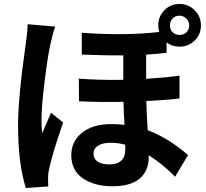

<svg xmlns="http://www.w3.org/2000/svg" viewBox="-20 -889 1040 967"><path d="M119 -767 258 -755Q248 -730 234 -667Q221 -611 205 -482Q189 -353 189 -284Q189 -243 193 -218Q200 -237 237 -321L298 -272Q245 -120 227 -37Q222 -14 222 9Q222 36 223 50L110 58Q71 -68 71 -257Q71 -401 110 -670Q119 -731 119 -767ZM884 -810Q863 -810 849.5 -796Q836 -782 836 -761Q836 -740 849.5 -726.5Q863 -713 884 -713Q905 -713 919 -726.5Q933 -740 933 -761Q933 -781 918.5 -795.5Q904 -810 884 -810ZM611 -137V-160Q575 -170 538 -170Q497 -170 474 -155.5Q451 -141 451 -116Q451 -89 472 -75Q493 -61 530 -61Q611 -61 611 -137ZM819 -675V-623Q768 -617 716 -614V-492Q813 -498 884 -508V-393Q818 -385 717 -380Q718 -321 724 -233Q827 -195 927 -108L862 1Q798 -64 729 -107V-98Q729 -29 684 10Q639 49 546 49Q455 49 397 9Q339 -31 339 -108Q339 -176 392.5 -220Q446 -264 542 -264Q579 -264 607 -260Q603 -331 602 -376Q470 -374 378 -379L377 -493Q476 -485 601 -487V-610Q528 -609 392 -614V-724Q610 -708 782 -728Q777 -746 777 -761Q777 -806 808 -837.5Q839 -869 884 -869Q929 -869 960.5 -837.5Q992 -806 992 -761Q992 -716 960.5 -685Q929 -654 884 -654Q848 -654 819 -675Z"/></svg>

Font: Noto Sans Korean Bold
Style: Bold
Weight: 700
Designer: Ryoko NISHIZUKA  (kana & ideographs); Paul D. Hunt (Latin, Greek & Cyrillic); Wenlong ZHANG  (bopomofo); Sandoll Communi
Foundry: Adobe Systems Incorporated
Version: Version 1.000;PS 1;hotconv 1.0.78;makeotf.lib2.5.61930